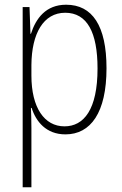

<svg xmlns="http://www.w3.org/2000/svg" viewBox="-20 -559 518 813"><path d="M260 -539C174 -539 132 -481 111 -416H109L105 -529H76V234H113V-16C113 -48 112 -79 111 -102H114C132 -45 175 10 257 10C364 10 431 -82 431 -270C431 -450 371 -539 260 -539ZM256 -505C349 -505 393 -422 393 -269C393 -95 335 -24 253 -24C168 -24 113 -103 113 -239V-284C114 -417 164 -505 256 -505Z"/></svg>

Font: Noto Sans Ethiopic Condensed ExtraLight
Style: Regular
Weight: 200
Width: 3
Designer: Monotype Design Team
Foundry: Monotype Imaging Inc.
Version: Version 2.102